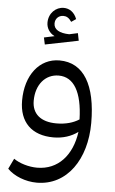

<svg xmlns="http://www.w3.org/2000/svg" viewBox="-62 -771 615 1027"><g transform="rotate(5 245.5 -258.0)"><path d="M44 97 17 153C53 190 115 214 175 214C338 214 438 65 438 -129C438 -332 371 -448 240 -448C133 -448 59 -354 59 -217C59 -101 126 -35 243 -35C294 -35 339 -50 374 -76C357 50 283 134 170 134C125 134 75 119 44 97ZM121 -221C121 -308 171 -367 243 -367C324 -367 370 -290 374 -143C343 -123 303 -111 252 -111C168 -111 121 -151 121 -221ZM146 -563 154 -526 333 -562 325 -602 279 -592C227 -593 196 -610 196 -643C196 -668 214 -687 240 -687C256 -687 270 -680 284 -659L309 -676C295 -713 268 -730 238 -730C196 -730 158 -695 158 -644C158 -615 174 -589 202 -575Z"/></g></svg>

Font: Wafeq
Style: Regular
Weight: 400
Designer: Rasmus Andersson & Azza Alameddine
Foundry: Google & TypeTogether
Version: Version 3.000;FEAKit 1.0